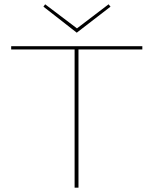

<svg xmlns="http://www.w3.org/2000/svg" viewBox="-20 -873 705 893"><path d="M494 -842 337 -721 182 -842 190 -853 338 -741 485 -853ZM642 -658V-643H345V0H327V-643H32V-658Z"/></svg>

Font: EauTestSC Thin
Style: Regular
Weight: 250
Designer: Christian Thalmann (Catharsis Fonts)
Version: Version 0.001;PS 000.001;hotconv 1.0.88;makeotf.lib2.5.64775